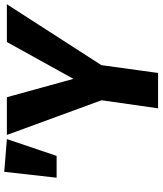

<svg xmlns="http://www.w3.org/2000/svg" viewBox="48 -792 745 880"><g transform="rotate(-90 420.0 -352.5)"><path d="M72 -705 45 -465H145L222 -693ZM840 -693H667L498 -388L414 -693H241L400 -259L363 0H525L561 -260Z"/></g></svg>

Font: Fira Sans
Style: Bold Italic
Weight: 700
Italic angle: -8°
Designer: bBox Type GmbH & Carrois Corporate GbR & Edenspiekermann AG
Foundry: bBox Type GmbH & Carrois Corporate GbR & Edenspiekermann AG
Version: Version 4.301;PS 004.301;hotconv 1.0.88;makeotf.lib2.5.64775